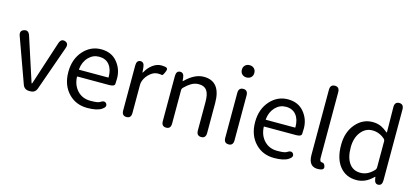

<svg xmlns="http://www.w3.org/2000/svg" viewBox="-64 -1299 3933 1815"><g transform="rotate(15 1902.0 -391.5)"><path d="M255 0Q209 0 193 -44L36 -479Q18 -528 61 -542Q103 -557 120 -507L258 -83Q261 -74 263 -74Q265 -74 268 -83L406 -507Q422 -556 463 -543Q503 -529 485 -480L331 -44Q315 0 269 0Z M828 13Q716 13 644 -62Q568 -141 568 -269.5Q568 -398 643 -480Q714 -557 814.5 -557Q915 -557 972 -488.5Q1029 -420 1029 -329Q1029 -302 1027 -276Q1025 -250 974 -250H664Q659 -250 659 -245Q663 -163 712.5 -111.5Q762 -60 839 -60Q911 -60 929 -72Q972 -101 991 -73Q1010 -44 966 -16Q921 13 828 13ZM659 -321Q658 -316 663 -316H944Q949 -316 949 -321Q949 -397 913.5 -440.5Q878 -484 814 -484Q754 -484 711 -440Q666 -393 659 -321Z M1209 0Q1163 0 1163 -52V-492Q1163 -543 1200 -545Q1238 -546 1242 -495L1246 -450Q1246 -444 1247.5 -444Q1249 -444 1255 -454Q1278 -497 1318 -527Q1358 -557 1403 -557Q1438 -557 1454.5 -548.5Q1471 -540 1454 -504Q1438 -467 1429.5 -470.5Q1421 -474 1391 -474Q1353 -474 1319 -446Q1279 -414 1262 -369Q1254 -349 1254 -328V-52Q1254 0 1209 0Z M1597 0Q1551 0 1551 -52V-492Q1551 -543 1588 -545Q1626 -547 1631 -496L1633 -471Q1634 -465 1635.5 -465Q1637 -465 1648 -476Q1682 -509 1720 -530Q1768 -557 1819 -557Q1985 -557 1985 -344V-52Q1985 0 1940 0Q1894 0 1894 -52V-332Q1894 -408 1869.5 -442.5Q1845 -477 1791 -477Q1751 -477 1716 -456Q1687 -439 1653 -405Q1642 -394 1642 -379V-52Q1642 0 1597 0Z M2208 0Q2162 0 2162 -52V-491Q2162 -543 2208 -543Q2253 -543 2253 -491V-52Q2253 0 2208 0ZM2208 -655Q2181 -655 2164 -671.5Q2147 -688 2147 -715Q2147 -742 2164 -758.5Q2181 -775 2208 -775Q2235 -775 2252 -758.5Q2269 -742 2269 -715Q2269 -688 2252 -671.5Q2235 -655 2208 -655Z M2656 13Q2544 13 2472 -62Q2396 -141 2396 -269.5Q2396 -398 2471 -480Q2542 -557 2642.5 -557Q2743 -557 2800 -488.5Q2857 -420 2857 -329Q2857 -302 2855 -276Q2853 -250 2802 -250H2492Q2487 -250 2487 -245Q2491 -163 2540.5 -111.5Q2590 -60 2667 -60Q2739 -60 2757 -72Q2800 -101 2819 -73Q2838 -44 2794 -16Q2749 13 2656 13ZM2487 -321Q2486 -316 2491 -316H2772Q2777 -316 2777 -321Q2777 -397 2741.5 -440.5Q2706 -484 2642 -484Q2582 -484 2539 -440Q2494 -393 2487 -321Z M2991 -108V-744Q2991 -796 3037 -796Q3082 -796 3082 -744V-102Q3082 -63 3106 -64Q3130 -65 3138 -31Q3146 3 3091 6Q2991 13 2991 -108Z M3461 13Q3358 13 3297.5 -62Q3237 -137 3237 -271Q3237 -399 3308 -480Q3375 -557 3472 -557Q3517 -557 3555 -540Q3585 -526 3621 -496Q3625 -493 3625 -498L3622 -743Q3621 -795 3666 -796Q3711 -796 3711 -744V-51Q3711 0 3674 2Q3638 5 3631 -46L3630 -57Q3629 -64 3627.5 -64Q3626 -64 3615 -53Q3547 13 3461 13ZM3610 -126Q3621 -138 3621 -154V-408Q3621 -423 3610 -433Q3556 -480 3488.5 -480Q3421 -480 3376 -422Q3331 -364 3331 -272Q3331 -173 3370 -118Q3409 -63 3480.5 -63Q3552 -63 3610 -126Z"/></g></svg>

Font: Resource Han Rounded HK
Style: Regular
Weight: 400
Designer: Cyano Hao (round all glyphs); Ryoko NISHIZUKA  (kana, bopomofo & ideographs); Paul D. Hunt (Latin, Greek & Cyrillic); Sa
Foundry: Cyano Hao
Version: 0.990